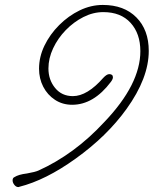

<svg xmlns="http://www.w3.org/2000/svg" viewBox="-20 -698 622 777"><path d="M54 59Q45 59 38 50Q31 41 31 32Q31 22 38 19Q55 8 89 4Q123 -2 136 -8Q207 -40 274 -89Q341 -138 403 -205Q548 -357 548 -491Q548 -562 508.5 -605.5Q469 -649 398 -649Q357 -649 317.5 -629Q278 -609 246 -576Q214 -543 195 -502.5Q176 -462 176 -421Q176 -375 203 -342Q230 -309 275 -309Q333 -309 398 -383Q412 -398 422 -398Q437 -398 437 -385Q437 -378 429 -367Q359 -274 272 -274Q233 -274 202.5 -294Q172 -314 155 -347Q138 -380 138 -420Q138 -468 160 -513.5Q182 -559 219.5 -596.5Q257 -634 302.5 -656Q348 -678 396 -678Q482 -678 532 -627.5Q582 -577 582 -492Q582 -382 492 -257Q413 -147 286 -56Q165 31 58 58Q57 59 54 59Z"/></svg>

Font: Oooh Baby
Style: Regular
Weight: 400
Designer: Robert E. Leuschke
Foundry: Robert E. Leuschke
Version: Version 1.011; ttfautohint (v1.8.3)